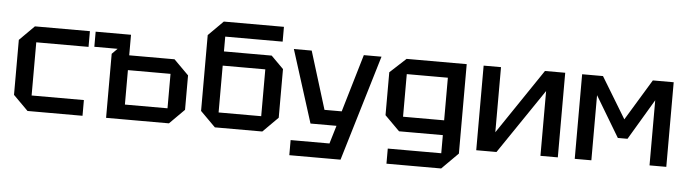

<svg xmlns="http://www.w3.org/2000/svg" viewBox="-50 -913 4532 1266"><g transform="rotate(5 2216.0 -280.0)"><path d="M50 -98V-462L148 -560H512V-456H166V-104H512V0H148Z M668 0V-424L704 -460H550V-560H784V-424H1084L1182 -326V-98L1084 0ZM784 -98H1066V-326H784Z M1404 -100H1686V-410H1404ZM1388 0 1288 -100V-602L1386 -700H1784V-602H1404V-504H1720L1802 -422V-100L1702 0Z M1893 140V40H2150L2186 -80H2014L1862 -560H1980L2098 -178H2212L2325 -560H2442L2232 140Z M2536 140V40H2890V-80H2600L2502 -178V-462L2608 -560H3006V32L2898 140ZM2618 -460V-178H2890V-460Z M3658 0H3543V-429L3252 0H3118V-560H3233V-129L3524 -560H3658Z M3770 0V-560H3908L4073 -288L4238 -560H4376V0H4265V-431L4105 -162H4041L3880 -431V0Z"/></g></svg>

Font: Tektur Medium
Style: Regular
Weight: 500
Designer: Adam Jagosz
Foundry: Adam Jagosz
Version: Version 1.005;gftools[0.9.30]